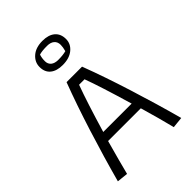

<svg xmlns="http://www.w3.org/2000/svg" viewBox="-252 -987 1095 1095"><g transform="rotate(-45 295.5 -439.0)"><path d="M185 -784Q185 -823 216.5 -850.5Q248 -878 302 -878Q351 -878 378 -855Q405 -832 405 -790Q405 -751 373 -724.5Q341 -698 287 -698Q239 -698 212 -720Q185 -742 185 -784ZM353 -744Q360 -770 360 -788Q360 -812 344.5 -825.5Q329 -839 300 -839Q259 -839 237 -832Q230 -811 230 -786Q230 -763 245.5 -750Q261 -737 290 -737Q328 -737 353 -744ZM40 -7Q82 -162 133 -323.5Q184 -485 233 -614H358Q407 -485 458 -323.5Q509 -162 551 -7L484 0Q461 -93 427 -209H163Q125 -72 107 0ZM409 -265Q350 -465 317 -553H273Q235 -450 180 -265Z"/></g></svg>

Font: Athiti
Style: Regular
Weight: 400
Designer: CadsonDemak Team
Foundry: CadsonDemak
Version: Version 1.032